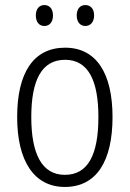

<svg xmlns="http://www.w3.org/2000/svg" viewBox="-20 -731 514 761"><path d="M122 -670C122 -644 135 -628 156 -628C176 -628 190 -643 190 -670C190 -696 176 -711 156 -711C135 -711 122 -695 122 -670ZM284 -670C284 -644 298 -628 318 -628C339 -628 353 -644 353 -670C353 -696 339 -711 318 -711C298 -711 284 -696 284 -670ZM426 -267C426 -439 363 -542 238 -542C113 -542 48 -443 48 -267C48 -93 115 10 237 10C363 10 426 -93 426 -267ZM104 -267C104 -413 145 -494 238 -494C332 -494 370 -408 370 -267C370 -118 329 -38 237 -38C146 -38 104 -121 104 -267Z"/></svg>

Font: Noto Sans Kannada Condensed Light
Style: Regular
Weight: 300
Width: 3
Designer: Jelle Bosma - Monotype Design Team
Foundry: Monotype Imaging Inc.
Version: Version 2.005